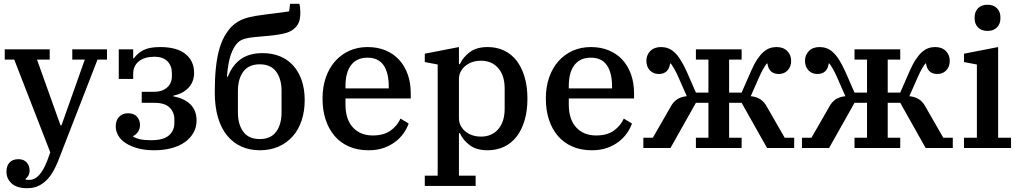

<svg xmlns="http://www.w3.org/2000/svg" viewBox="-20 -780 5380 1012"><path d="M123 212Q69 212 41.5 187Q14 162 14 125Q14 94 30.5 76.5Q47 59 77 59Q105 59 120.5 76Q136 93 136 119Q136 134 129.5 145.5Q123 157 115 162V166Q120 168 124.5 168Q129 168 136 168Q190 168 229 67L245 23L55 -466H5V-520H242V-466H175L299 -119H304L427 -466H361V-520H544V-466H494L285 72Q274 99 259.5 124.5Q245 150 225.5 169.5Q206 189 181 200.5Q156 212 123 212Z M793 12Q743 12 705.5 1.5Q668 -9 642 -26Q616 -43 603 -66Q590 -89 590 -113Q590 -146 608 -164.5Q626 -183 655 -183Q686 -183 702 -165Q718 -147 718 -121Q718 -101 708 -86Q698 -71 682 -63V-60Q696 -51 718 -46Q740 -41 778 -41Q841 -41 870 -66Q899 -91 899 -131V-151Q899 -189 873.5 -213.5Q848 -238 795 -238H727V-296H790Q835 -296 860.5 -318.5Q886 -341 886 -378V-395Q886 -433 862.5 -457Q839 -481 794 -481Q742 -481 712 -457Q682 -433 682 -391V-364H606V-520H682V-473H686Q704 -499 735.5 -515.5Q767 -532 824 -532Q912 -532 957.5 -495.5Q1003 -459 1003 -396Q1003 -349 973.5 -317.5Q944 -286 894 -276V-272Q953 -261 984.5 -229Q1016 -197 1016 -145Q1016 -109 999.5 -80Q983 -51 954 -30.5Q925 -10 883.5 1Q842 12 793 12Z M1350 12Q1296 12 1252.5 -7.5Q1209 -27 1177.5 -65Q1146 -103 1129 -160.5Q1112 -218 1112 -294Q1112 -364 1117.5 -418.5Q1123 -473 1134 -514Q1145 -555 1161.5 -585.5Q1178 -616 1200 -639Q1215 -654 1232.5 -665Q1250 -676 1273 -683.5Q1296 -691 1326 -696Q1356 -701 1396 -706Q1436 -711 1462 -714Q1488 -717 1504 -720L1509 -760H1558Q1563 -742 1563 -713Q1563 -686 1557 -667.5Q1551 -649 1536 -634Q1527 -625 1515.5 -618Q1504 -611 1486.5 -606Q1469 -601 1443.5 -597Q1418 -593 1382 -590Q1346 -587 1321.5 -584.5Q1297 -582 1279.5 -578Q1262 -574 1250.5 -568Q1239 -562 1230 -552Q1209 -529 1195.5 -488.5Q1182 -448 1176 -376H1181Q1205 -437 1249.5 -468.5Q1294 -500 1364 -500Q1414 -500 1455 -483.5Q1496 -467 1525 -435Q1554 -403 1570 -357Q1586 -311 1586 -252Q1586 -193 1569.5 -144Q1553 -95 1522 -60.5Q1491 -26 1447.5 -7Q1404 12 1350 12ZM1349 -47Q1407 -47 1435.5 -85.5Q1464 -124 1464 -187V-301Q1464 -364 1435.5 -402.5Q1407 -441 1349 -441Q1291 -441 1262.5 -402.5Q1234 -364 1234 -301V-187Q1234 -124 1262.5 -85.5Q1291 -47 1349 -47Z M1923 12Q1865 12 1820 -7.5Q1775 -27 1744 -63Q1713 -99 1696.5 -149Q1680 -199 1680 -260Q1680 -322 1697.5 -372Q1715 -422 1746.5 -457.5Q1778 -493 1821.5 -512.5Q1865 -532 1917 -532Q1970 -532 2012 -514.5Q2054 -497 2083.5 -465Q2113 -433 2129 -388Q2145 -343 2145 -288V-261H1801V-229Q1801 -151 1840 -108.5Q1879 -66 1945 -66Q2003 -66 2038.5 -91.5Q2074 -117 2091 -155L2134 -129Q2125 -103 2107.5 -78Q2090 -53 2064 -33Q2038 -13 2003 -0.5Q1968 12 1923 12ZM1801 -314H2029V-325Q2029 -397 2001.5 -436.5Q1974 -476 1917 -476Q1861 -476 1831 -437.5Q1801 -399 1801 -327Z M2219 146H2287V-440L2219 -453V-497L2399 -532V-442H2404Q2420 -478 2456 -505Q2492 -532 2550 -532Q2598 -532 2637 -513.5Q2676 -495 2703 -460Q2730 -425 2745 -374.5Q2760 -324 2760 -260Q2760 -196 2745 -145.5Q2730 -95 2703 -60Q2676 -25 2637 -6.5Q2598 12 2550 12Q2491 12 2455.5 -15Q2420 -42 2404 -78H2399V146H2487V200H2219ZM2515 -60Q2572 -60 2606 -99Q2640 -138 2640 -207V-313Q2640 -382 2606 -421Q2572 -460 2515 -460Q2492 -460 2471.5 -453.5Q2451 -447 2434.5 -434Q2418 -421 2408.5 -403Q2399 -385 2399 -362V-158Q2399 -135 2408.5 -117Q2418 -99 2434.5 -86Q2451 -73 2471.5 -66.5Q2492 -60 2515 -60Z M3100 12Q3042 12 2997 -7.5Q2952 -27 2921 -63Q2890 -99 2873.5 -149Q2857 -199 2857 -260Q2857 -322 2874.5 -372Q2892 -422 2923.5 -457.5Q2955 -493 2998.5 -512.5Q3042 -532 3094 -532Q3147 -532 3189 -514.5Q3231 -497 3260.5 -465Q3290 -433 3306 -388Q3322 -343 3322 -288V-261H2978V-229Q2978 -151 3017 -108.5Q3056 -66 3122 -66Q3180 -66 3215.5 -91.5Q3251 -117 3268 -155L3311 -129Q3302 -103 3284.5 -78Q3267 -53 3241 -33Q3215 -13 3180 -0.5Q3145 12 3100 12ZM2978 -314H3206V-325Q3206 -397 3178.5 -436.5Q3151 -476 3094 -476Q3038 -476 3008 -437.5Q2978 -399 2978 -327Z M3371 -54H3421L3513 -214Q3528 -243 3549 -256.5Q3570 -270 3600 -273L3554 -377Q3545 -398 3534.5 -416Q3524 -434 3516 -445H3512Q3504 -390 3452 -390Q3424 -390 3405.5 -409Q3387 -428 3387 -460Q3387 -490 3407.5 -511Q3428 -532 3464 -532Q3483 -532 3500 -526Q3517 -520 3533.5 -505.5Q3550 -491 3566 -466Q3582 -441 3599 -404L3648 -292H3714V-466H3648V-520H3889V-466H3823V-292H3889L3938 -404Q3954 -441 3970.5 -466Q3987 -491 4003.5 -505.5Q4020 -520 4037 -526Q4054 -532 4073 -532Q4109 -532 4129.5 -511Q4150 -490 4150 -460Q4150 -428 4131.5 -409Q4113 -390 4085 -390Q4033 -390 4025 -445H4021Q4013 -434 4002.5 -416Q3992 -398 3983 -377L3937 -273Q3967 -270 3988 -256.5Q4009 -243 4024 -214L4116 -54H4166V0H4023L3889 -238H3823V-54H3889V0H3648V-54H3714V-238H3648L3514 0H3371Z M4207 -54H4257L4349 -214Q4364 -243 4385 -256.5Q4406 -270 4436 -273L4390 -377Q4381 -398 4370.5 -416Q4360 -434 4352 -445H4348Q4340 -390 4288 -390Q4260 -390 4241.5 -409Q4223 -428 4223 -460Q4223 -490 4243.5 -511Q4264 -532 4300 -532Q4319 -532 4336 -526Q4353 -520 4369.5 -505.5Q4386 -491 4402 -466Q4418 -441 4435 -404L4484 -292H4550V-466H4484V-520H4725V-466H4659V-292H4725L4774 -404Q4790 -441 4806.5 -466Q4823 -491 4839.5 -505.5Q4856 -520 4873 -526Q4890 -532 4909 -532Q4945 -532 4965.5 -511Q4986 -490 4986 -460Q4986 -428 4967.5 -409Q4949 -390 4921 -390Q4869 -390 4861 -445H4857Q4849 -434 4838.5 -416Q4828 -398 4819 -377L4773 -273Q4803 -270 4824 -256.5Q4845 -243 4860 -214L4952 -54H5002V0H4859L4725 -238H4659V-54H4725V0H4484V-54H4550V-238H4484L4350 0H4207Z M5185 -617Q5153 -617 5135 -635.5Q5117 -654 5117 -683V-689Q5117 -718 5135 -736.5Q5153 -755 5185 -755Q5217 -755 5235 -736.5Q5253 -718 5253 -689V-683Q5253 -654 5235 -635.5Q5217 -617 5185 -617ZM5061 -54H5129V-440L5061 -453V-497L5241 -532V-54H5309V0H5061Z"/></svg>

Font: IBM Plex Serif Medm
Style: Regular
Weight: 500
Designer: Mike Abbink, Paul van der Laan, Pieter van Rosmalen
Foundry: Bold Monday
Version: Version 3.001